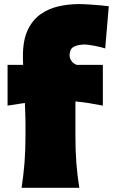

<svg xmlns="http://www.w3.org/2000/svg" viewBox="-20 -896 539 916"><path d="M83 0Q92.3 -61 96.9 -119.1Q101.6 -177.2 101.6 -250.5V-308.6Q101.6 -329.6 100.6 -354Q99.6 -378.4 98.6 -404.8L16.1 -392.1V-586.4H90.3Q89.8 -598.1 89.6 -609.1Q89.4 -620.1 89.4 -629.4Q89.4 -704.6 112.3 -752.9Q135.3 -801.3 173.6 -828.1Q211.9 -855 259 -865.7Q306.2 -876.5 355 -876.5Q379.9 -876.5 408.2 -874.5Q436.5 -872.6 461.2 -870.4Q485.8 -868.2 499 -866.2L481.9 -665Q460.4 -671.9 429.7 -677.7Q398.9 -683.6 384.8 -683.6Q354.5 -683.6 333.3 -673.6Q312 -663.6 312 -630.9Q312 -618.7 321 -605.2Q330.1 -591.8 346.7 -586.4H470.7V-392.1Q436 -398.9 403.8 -404.1Q371.6 -409.2 339.8 -412.1V-250.5Q339.8 -177.2 344.2 -119.1Q348.6 -61 358.4 0Z"/></svg>

Font: Pinar-FD Black
Style: Regular
Weight: 900
Designer: Amin Abedi
Version: Version 3.000